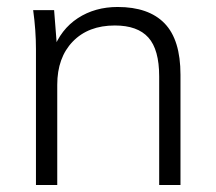

<svg xmlns="http://www.w3.org/2000/svg" viewBox="-20 -530 618 550"><path d="M83 0V-389Q83 -416 81 -444Q79 -472 75 -501H135L144 -386H132Q154 -446 203 -478Q252 -510 317 -510Q406 -510 451.5 -463Q497 -416 497 -316V0H436V-311Q436 -388 405 -422.5Q374 -457 309 -457Q233 -457 188.5 -411Q144 -365 144 -287V0Z"/></svg>

Font: Mulish ExtraLight Light
Style: Regular
Weight: 300
Version: Version 3.603